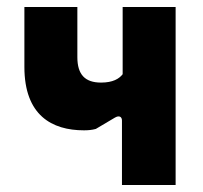

<svg xmlns="http://www.w3.org/2000/svg" viewBox="-20 -531 583 551"><path d="M330 -185V0H484V-511H332V-318C322 -305 304 -294 270 -294C224 -294 202 -317 202 -367V-511H50V-339C50 -200 129 -157 221 -157C233 -157 244 -158 255 -161L309 -193C322 -201 330 -196 330 -185Z"/></svg>

Font: Finlandica
Style: Bold
Weight: 700
Designer: Niklas Ekholm, Juho Hiilivirta, Jaakko Suomalainen
Foundry: Helsinki Type Studio
Version: Version 2.000;Glyphs 3.2 (3202)